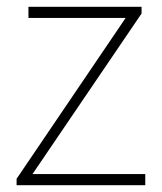

<svg xmlns="http://www.w3.org/2000/svg" viewBox="-20 -547 478 567"><path d="M29 0H409V-33H76L398 -507V-527H64V-494H351L29 -19Z"/></svg>

Font: Noto Sans CJK KR Thin
Style: Regular
Weight: 250
Designer: Ryoko NISHIZUKA (kana & ideographs); Paul D. Hunt (Latin, Greek & Cyrillic); Wenlong ZHANG (bopomofo); Sandoll Communica
Foundry: Adobe Systems Incorporated
Version: Version 1.002;PS 1.002;hotconv 1.0.82;makeotf.lib2.5.63406